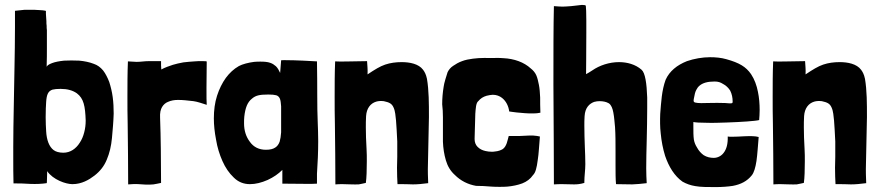

<svg xmlns="http://www.w3.org/2000/svg" viewBox="-20 -748 3582 782"><path d="M275 2C313 2 343 -16 365 -33C387 -50 404 -71 415 -98C426 -124 433 -153 436 -186C439 -219 442 -252 443 -285C443 -308 442 -331 439 -353C436 -375 431 -395 425 -414C418 -432 410 -448 400 -461C389 -474 377 -483 362 -488C344 -495 324 -499 303 -501C281 -502 260 -502 241 -501C222 -499 205 -496 192 -491C179 -486 171 -481 170 -475C171 -506 171 -532 171 -551V-598V-625C170 -631 170 -637 170 -643C169 -648 169 -655 169 -662L167 -692V-703C167 -704 163 -705 154 -706C145 -707 134 -707 121 -708H79L41 -704V-638C41 -583 40 -527 39 -472C38 -417 37 -362 36 -309C35 -255 34 -202 34 -151V-106C34 -70 34 -35 35 -1C56 -1 78 -1 103 1C128 2 150 1 170 -2C171 -3 171 -6 171 -9C171 -13 172 -29 172 -42V-51C196 -16 248 2 275 2ZM238 -126C221 -126 207 -130 198 -137C189 -144 182 -154 177 -167C172 -180 169 -195 168 -213C167 -230 166 -250 166 -271C166 -297 167 -318 168 -333C169 -348 171 -359 175 -367C179 -375 185 -380 194 -383C202 -385 213 -386 227 -386C254 -386 276 -380 293 -368C321 -347 327 -316 329 -257C329 -240 327 -224 323 -209C319 -193 313 -179 305 -167C297 -154 287 -144 276 -137C265 -130 252 -126 238 -126Z M576 4C586 4 596 4 605 3C614 2 625 -1 636 -3C636 -34 635 -127 635 -141C635 -165 633 -248 632 -269C631 -288 634 -302 640 -312C646 -322 654 -329 664 -333C677 -339 691 -341 705 -341C726 -341 740 -339 768 -336C784 -334 806 -326 822 -321C821 -330 821 -357 821 -391C821 -400 822 -474 822 -497C822 -499 813 -499 803 -499C792 -499 780 -499 772 -498C758 -497 743 -496 727 -494C711 -491 697 -488 684 -484C672 -480 651 -473 637 -465C637 -473 635 -491 636 -481V-499H586C567 -499 555 -496 536 -496C532 -496 503 -498 501 -498C499 -450 499 -402 499 -355C499 -317 499 -280 500 -243C501 -161 502 -79 502 3C518 2 532 1 544 2C555 3 566 3 576 4Z M998 2C1021 2 1045 -4 1070 -15C1094 -26 1114 -40 1130 -56V0L1246 1L1271 0V-14V-40C1274 -84 1276 -129 1276 -173C1276 -199 1275 -226 1274 -252C1271 -313 1273 -400 1271 -498C1250 -499 1231 -500 1215 -501C1195 -502 1160 -503 1140 -503C1131 -503 1125 -503 1125 -502L1121 -451C1116 -462 1111 -471 1104 -478C1097 -484 1090 -489 1081 -492C1070 -496 1056 -497 1041 -497C1033 -497 1024 -497 1015 -496C992 -493 968 -487 953 -479C932 -467 915 -451 900 -431C885 -410 873 -386 864 -358C855 -330 851 -299 851 -266C851 -239 854 -210 860 -179C865 -148 874 -119 886 -92C898 -65 913 -43 932 -25C950 -7 972 2 998 2ZM1063 -138C1035 -138 1013 -149 998 -170C982 -191 974 -216 974 -246C974 -255 974 -264 975 -273C979 -309 988 -332 1006 -346C1021 -359 1036 -363 1073 -363C1087 -363 1098 -362 1105 -360C1112 -358 1117 -353 1120 -346C1123 -339 1124 -328 1125 -315V-259V-209C1124 -194 1122 -181 1119 -171C1115 -160 1109 -152 1101 -147C1092 -141 1080 -138 1063 -138Z M1346 3C1357 2 1367 2 1376 2C1384 2 1427 4 1441 3C1449 2 1459 -1 1470 -3C1473 -23 1474 -57 1474 -91C1474 -108 1474 -125 1473 -140C1471 -176 1470 -202 1470 -229C1470 -244 1470 -258 1471 -275C1473 -307 1489 -327 1512 -334C1522 -337 1532 -337 1543 -336C1566 -331 1576 -326 1583 -310C1590 -295 1591 -275 1593 -257C1594 -246 1597 -198 1598 -172V-110C1598 -99 1597 -82 1597 -65C1597 -40 1598 -14 1599 2C1622 2 1643 2 1662 3C1680 3 1701 1 1724 -2C1723 -25 1722 -51 1723 -81C1724 -107 1726 -243 1727 -271C1727 -300 1727 -327 1726 -352C1725 -378 1723 -403 1719 -427C1715 -446 1709 -456 1703 -464C1685 -488 1649 -495 1616 -495C1592 -495 1570 -492 1549 -485C1528 -478 1507 -465 1477 -445C1478 -468 1476 -481 1475 -499C1435 -499 1361 -496 1345 -498C1343 -450 1343 -402 1343 -355C1343 -317 1343 -280 1344 -243C1345 -161 1346 -79 1346 3Z M2015 13C2026 13 2037 13 2047 12C2068 10 2088 6 2107 -1C2125 -8 2140 -19 2151 -35C2156 -40 2160 -47 2163 -58C2166 -68 2168 -80 2170 -95C2172 -109 2174 -124 2175 -141C2176 -158 2178 -175 2179 -192C2172 -194 2162 -195 2151 -196C2140 -196 2128 -196 2115 -195C2102 -194 2090 -194 2079 -194H2052C2050 -185 2047 -176 2044 -165C2040 -154 2035 -146 2028 -141C2020 -136 2009 -132 1996 -131C1991 -130 1987 -130 1982 -130C1974 -130 1965 -131 1957 -133C1944 -136 1934 -141 1925 -150C1917 -158 1913 -169 1913 -182C1913 -206 1915 -231 1915 -253C1915 -274 1916 -295 1919 -316C1921 -327 1924 -333 1928 -336C1937 -347 1948 -354 1962 -358C1971 -360 1980 -362 1987 -362C2002 -362 2015 -357 2025 -349C2041 -336 2051 -317 2054 -294C2063 -293 2073 -291 2084 -290C2095 -289 2106 -288 2118 -287C2129 -286 2141 -286 2152 -286C2163 -286 2172 -287 2181 -289C2180 -311 2180 -332 2180 -351C2179 -370 2178 -387 2175 -402C2172 -417 2169 -431 2164 -442C2159 -453 2151 -462 2142 -469C2128 -482 2111 -492 2092 -499C2073 -506 2052 -510 2031 -511C2021 -512 2012 -512 2003 -512C1986 -512 1970 -511 1953 -512C1937 -512 1921 -511 1906 -509C1890 -507 1875 -504 1862 -499C1848 -494 1836 -487 1826 -480C1815 -473 1808 -464 1803 -454C1801 -447 1798 -438 1794 -425C1790 -412 1788 -402 1787 -395C1783 -371 1781 -347 1781 -323C1783 -307 1784 -289 1784 -270V-203V-171C1785 -144 1789 -119 1796 -95C1803 -71 1815 -51 1833 -35C1856 -12 1885 3 1919 9C1938 9 1958 10 1981 12C1993 13 2004 13 2015 13Z M2236 3C2250 2 2261 2 2271 2C2290 2 2304 3 2318 3C2331 3 2343 2 2360 -3V-7C2360 -31 2364 -55 2364 -79C2364 -102 2363 -126 2362 -150C2361 -178 2360 -207 2360 -236C2360 -249 2360 -262 2361 -275C2363 -310 2381 -326 2400 -333C2407 -335 2415 -336 2422 -336C2436 -336 2449 -333 2456 -329L2460 -327C2470 -320 2475 -306 2478 -290C2482 -270 2483 -248 2485 -230C2487 -200 2487 -165 2487 -131V-73C2487 -46 2487 -20 2489 2C2514 2 2534 3 2555 3C2573 2 2592 1 2614 -2C2613 -20 2612 -41 2612 -63C2612 -97 2613 -136 2614 -175C2615 -220 2616 -265 2616 -307V-351C2614 -408 2608 -451 2593 -464C2568 -486 2534 -495 2501 -495C2462 -495 2422 -482 2392 -461C2385 -456 2374 -450 2367 -446C2367 -456 2368 -539 2368 -613V-665C2368 -695 2367 -718 2366 -724C2366 -727 2359 -728 2350 -728C2335 -727 2313 -723 2306 -723C2290 -722 2281 -721 2271 -721C2262 -721 2252 -722 2236 -723C2234 -645 2234 -526 2234 -404C2235 -249 2236 -88 2236 3Z M2894 14C2920 14 2946 12 2965 9C2997 3 3023 -10 3042 -34C3051 -45 3057 -66 3061 -92C3065 -120 3067 -155 3070 -190C3057 -194 3035 -194 3012 -193C2994 -192 2976 -191 2961 -191C2954 -191 2949 -191 2944 -192C2945 -162 2939 -140 2927 -125C2917 -112 2902 -105 2887 -105C2873 -105 2859 -108 2846 -116C2835 -124 2826 -134 2819 -147C2812 -158 2808 -168 2806 -180C2804 -195 2804 -211 2804 -233V-251C2814 -249 2832 -248 2855 -248C2880 -247 2910 -248 2939 -249C2998 -251 3058 -255 3072 -259C3073 -272 3074 -286 3074 -300C3074 -325 3072 -350 3067 -374C3062 -400 3053 -425 3039 -446C3018 -476 2992 -492 2938 -507C2917 -513 2894 -515 2872 -515C2841 -515 2807 -509 2778 -499C2758 -491 2740 -481 2725 -468C2711 -456 2699 -441 2691 -423C2675 -379 2673 -333 2669 -284C2668 -258 2668 -231 2671 -205C2674 -173 2680 -142 2689 -113C2704 -69 2727 -31 2760 -8C2776 1 2793 7 2812 10C2833 14 2864 14 2894 14ZM2952 -327C2943 -328 2928 -329 2901 -329C2871 -329 2850 -328 2836 -328C2825 -328 2818 -329 2813 -330C2807 -331 2805 -334 2805 -338C2805 -342 2806 -346 2807 -351C2809 -362 2811 -373 2816 -382C2819 -388 2823 -394 2829 -399C2842 -410 2861 -416 2890 -416C2905 -416 2914 -413 2925 -406C2937 -400 2947 -390 2954 -379C2961 -365 2964 -350 2964 -334C2964 -328 2963 -327 2952 -327Z M3130 3C3141 2 3151 2 3160 2C3168 2 3211 4 3225 3C3233 2 3243 -1 3254 -3C3257 -23 3258 -57 3258 -91C3258 -108 3258 -125 3257 -140C3255 -176 3254 -202 3254 -229C3254 -244 3254 -258 3255 -275C3257 -307 3273 -327 3296 -334C3306 -337 3316 -337 3327 -336C3350 -331 3360 -326 3367 -310C3374 -295 3375 -275 3377 -257C3378 -246 3381 -198 3382 -172V-110C3382 -99 3381 -82 3381 -65C3381 -40 3382 -14 3383 2C3406 2 3427 2 3446 3C3464 3 3485 1 3508 -2C3507 -25 3506 -51 3507 -81C3508 -107 3510 -243 3511 -271C3511 -300 3511 -327 3510 -352C3509 -378 3507 -403 3503 -427C3499 -446 3493 -456 3487 -464C3469 -488 3433 -495 3400 -495C3376 -495 3354 -492 3333 -485C3312 -478 3291 -465 3261 -445C3262 -468 3260 -481 3259 -499C3219 -499 3145 -496 3129 -498C3127 -450 3127 -402 3127 -355C3127 -317 3127 -280 3128 -243C3129 -161 3130 -79 3130 3Z"/></svg>

Font: Londrina Solid CC
Style: CC
Weight: 400
Designer: Marcelo Magalhaes
Foundry: Tipos Pereira
Version: Version 1.003;FEAKit 1.0